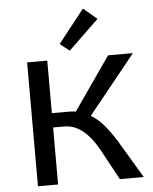

<svg xmlns="http://www.w3.org/2000/svg" viewBox="-60 -966 812 1016"><g transform="rotate(-5 345.5 -458.0)"><path d="M330 -700 280 -740 419 -916 491 -855ZM542 -201 662 0H535L447 -162Q369 -303 267 -303H207V0H100V-658H207V-379H298Q318 -379 334 -376L530 -658H662L411 -347Q449 -324 480 -287.5Q511 -251 542 -201Z"/></g></svg>

Font: Ysabeau Infant Semibold
Style: Regular
Weight: 600
Designer: Christian Thalmann (Catharsis Fonts)
Version: Version 0.003